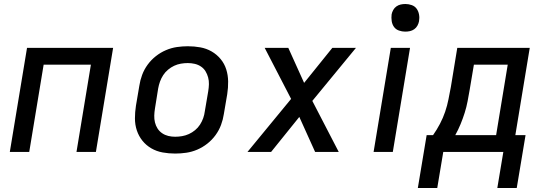

<svg xmlns="http://www.w3.org/2000/svg" viewBox="-20 -759 2740 959"><path d="M29 0 115 -520H545L459 0H362L434 -436H198L126 0Z M855 8Q823 8 792.5 2.5Q762 -3 736 -18Q710 -33 691.5 -56Q673 -79 663.5 -107.5Q654 -136 654 -167.5Q654 -199 659 -231L676 -331Q680 -358 690 -385Q700 -412 717.5 -436Q735 -460 758.5 -478.5Q782 -497 809 -508.5Q836 -520 863.5 -524Q891 -528 918 -528Q950 -528 980.5 -522.5Q1011 -517 1037 -502Q1063 -487 1082 -464Q1101 -441 1110 -412.5Q1119 -384 1119.5 -352.5Q1120 -321 1115 -289L1098 -189Q1094 -162 1084 -135Q1074 -108 1056.5 -84Q1039 -60 1015.5 -41.5Q992 -23 965 -11.5Q938 0 910 4Q882 8 855 8ZM855 -76Q872 -76 889.5 -79Q907 -82 923.5 -89.5Q940 -97 954.5 -109Q969 -121 979 -136.5Q989 -152 995 -169Q1001 -186 1003 -203L1020 -303Q1023 -321 1023.5 -338.5Q1024 -356 1019.5 -372.5Q1015 -389 1006.5 -403Q998 -417 984 -426.5Q970 -436 953 -440Q936 -444 918 -444Q901 -444 883.5 -441Q866 -438 850 -430.5Q834 -423 819.5 -411Q805 -399 795 -383.5Q785 -368 779 -351Q773 -334 770 -317L754 -217Q751 -199 750.5 -181.5Q750 -164 754 -147.5Q758 -131 767 -117Q776 -103 790 -93.5Q804 -84 820.5 -80Q837 -76 855 -76Z M1216 0 1434 -265 1302 -520H1420L1499 -345L1640 -520H1758L1540 -255L1672 0H1554L1475 -175L1334 0Z M1846 0 1932 -520H2028L1942 0ZM2004 -601Q1988 -601 1972.5 -606.5Q1957 -612 1948 -624.5Q1939 -637 1936.5 -653.5Q1934 -670 1936 -687Q1938 -698 1944 -709Q1950 -720 1960 -727Q1970 -734 1981.5 -736.5Q1993 -739 2005 -739Q2021 -739 2036.5 -733.5Q2052 -728 2061 -715.5Q2070 -703 2073 -686.5Q2076 -670 2073 -653Q2071 -642 2065 -631Q2059 -620 2049 -613Q2039 -606 2027.5 -603.5Q2016 -601 2004 -601Z M2164 180H2067L2111 -84H2143Q2162 -111 2177.5 -140.5Q2193 -170 2203.5 -201Q2214 -232 2220 -263Q2226 -294 2232 -325L2264 -520H2626L2554 -84H2605L2561 180H2464L2494 0H2194ZM2458 -84 2516 -436H2347L2326 -311Q2321 -282 2315.5 -253Q2310 -224 2301 -195.5Q2292 -167 2280.5 -139Q2269 -111 2254 -84Z"/></svg>

Font: Iosevka Aile Medium Oblique
Style: Regular
Weight: 500
Italic angle: -9°
Designer: Belleve Invis
Foundry: Belleve Invis
Version: Version 31.1.0; ttfautohint (v1.8.4)